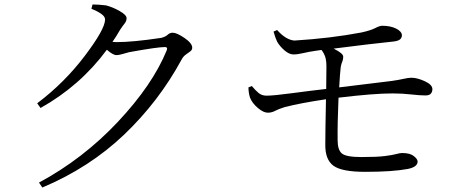

<svg xmlns="http://www.w3.org/2000/svg" viewBox="-20 -791 2040 857"><path d="M388 -752 393 -771Q420 -771 453 -767Q484 -759 514.5 -741.5Q545 -724 545 -710Q545 -697 536.5 -686.5Q528 -676 516 -658Q500 -630 482 -604Q492 -603 501 -603Q573 -603 700 -622Q719 -627 728.5 -636Q738 -645 751 -645Q769 -645 803.5 -621.5Q838 -598 838 -578Q838 -568 829 -561.5Q820 -555 809 -547Q798 -539 791 -526Q689 -338 534.5 -190.5Q380 -43 169 46L154 24Q351 -82 506 -247Q661 -412 724 -566Q730 -581 716 -581Q683 -581 556 -558Q540 -554 525.5 -549.5Q511 -545 500 -545Q484 -545 457 -569Q338 -408 161 -309L146 -330Q267 -421 358 -541Q449 -661 449 -704Q449 -717 432 -729Q415 -741 388 -752Z M1201 -650 1217 -657Q1256 -613 1294 -610Q1456 -620 1593 -646Q1634 -655 1654.5 -665.5Q1675 -676 1685 -676Q1723 -676 1748 -663.5Q1773 -651 1774 -634Q1774 -624 1767 -616.5Q1760 -609 1739 -606Q1624 -594 1469 -574Q1512 -553 1512 -538Q1512 -525 1508 -516.5Q1504 -508 1501 -493Q1497 -458 1494 -401Q1637 -419 1723 -429Q1765 -435 1783.5 -439.5Q1802 -444 1817 -444Q1842 -444 1876 -428.5Q1910 -413 1910 -393Q1910 -381 1903 -373Q1896 -365 1879 -365Q1854 -365 1815 -369.5Q1776 -374 1732 -374Q1648 -374 1491 -355Q1486 -239 1487 -165Q1487 -122 1506 -106Q1525 -90 1593 -90Q1663 -90 1698 -94.5Q1733 -99 1749 -103.5Q1765 -108 1775 -108Q1810 -108 1827 -94.5Q1844 -81 1844 -70Q1844 -46 1801 -37Q1732 -24 1610 -24Q1505 -24 1468 -51.5Q1431 -79 1432 -146Q1432 -205 1435 -348Q1321 -331 1251 -313Q1222 -304 1207.5 -296Q1193 -288 1175 -288Q1156 -288 1131 -309Q1106 -330 1096 -355Q1089 -377 1089 -401L1104 -407Q1119 -389 1133.5 -376.5Q1148 -364 1170 -364Q1201 -364 1283 -375Q1365 -386 1436 -394Q1437 -466 1437 -494Q1437 -521 1431.5 -537.5Q1426 -554 1415 -568L1387 -564Q1359 -560 1333.5 -554Q1308 -548 1290 -548Q1271 -548 1250 -566Q1229 -584 1217 -605Q1208 -624 1201 -650Z"/></svg>

Font: Han-Nom Khai
Style: Regular
Weight: 400
Version: Version 1.200;June 22, 2023;FontCreator 14.0.0.2814 64-bit